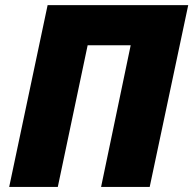

<svg xmlns="http://www.w3.org/2000/svg" viewBox="-20 -734 759 754"><path d="M567.9 0H377L493.2 -556.2H324.2L207 0H16.1L167 -713.9H719.2Z"/></svg>

Font: Open Sans Extrabold
Style: Italic
Weight: 800
Italic angle: -12°
Foundry: Ascender Corporation
Version: Version 1.10